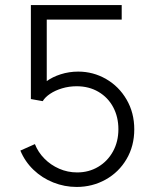

<svg xmlns="http://www.w3.org/2000/svg" viewBox="-20 -740 617 768"><path d="M61.5 -137.7 119.6 -163.6Q132.3 -131.3 157.5 -105.7Q182.6 -80.1 216.6 -65.2Q250.5 -50.3 288.6 -50.3Q335.4 -50.3 373 -72.8Q410.6 -95.2 432.1 -134.5Q453.6 -173.8 453.6 -223.1Q453.6 -272 432.9 -311Q412.1 -350.1 374 -372.6Q335.9 -395 286.6 -395Q256.3 -395 228.5 -386.7Q200.7 -378.4 180.4 -364.7Q160.2 -351.1 150.9 -335.4L103.5 -343.8V-719.7H466.8V-661.6H167V-415.5Q189.5 -432.1 222.9 -442.9Q256.3 -453.6 293 -453.6Q352.5 -453.6 404.1 -424.1Q455.6 -394.5 486.3 -341.8Q517.1 -289.1 517.1 -222.7Q517.1 -156.2 486.3 -103.8Q455.6 -51.3 402.6 -21.7Q349.6 7.8 286.6 7.8Q238.3 7.8 193.4 -10Q148.4 -27.8 114 -60.8Q79.6 -93.8 61.5 -137.7Z"/></svg>

Font: Reddit Sans Light
Style: Regular
Weight: 300
Designer: Stephen Hutchings
Foundry: Reddit
Version: Version 1.013